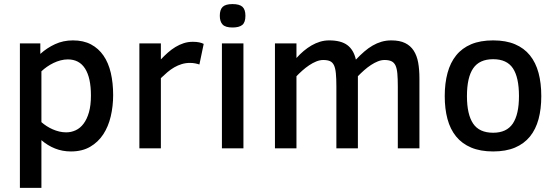

<svg xmlns="http://www.w3.org/2000/svg" viewBox="-20 -724 2713 937"><path d="M532.2 -259.8Q532.2 -206.1 520.5 -156.2Q508.8 -106.4 483.9 -68.4Q459 -30.3 419.9 -7.6Q380.9 15.1 326.2 15.1Q284.7 15.1 248.5 0.7Q212.4 -13.7 182.1 -40V192.9H77.1V-512.2H176.8V-460.9Q209 -490.2 248.8 -508.5Q288.6 -526.9 335.9 -526.9Q387.2 -526.9 424.1 -507.3Q460.9 -487.8 485.1 -452.6Q509.3 -417.5 520.8 -368.2Q532.2 -318.8 532.2 -259.8ZM423.8 -257.8Q423.8 -344.2 395.3 -389.2Q366.7 -434.1 311 -434.1Q293.5 -434.1 275.6 -429.4Q257.8 -424.8 241.2 -416.7Q224.6 -408.7 209.5 -398.2Q194.3 -387.7 182.1 -376V-127.9Q193.8 -117.7 207.8 -108.6Q221.7 -99.6 237.3 -92.8Q252.9 -85.9 269.5 -82Q286.1 -78.1 303.2 -78.1Q327.6 -78.1 349.6 -88.4Q371.6 -98.6 387.9 -120.4Q404.3 -142.1 414.1 -176Q423.8 -210 423.8 -257.8Z M953.1 -409.2Q945.3 -412.1 932.9 -414.6Q920.4 -417 907.2 -417Q885.7 -417 866.7 -411.1Q847.7 -405.3 830.3 -395.3Q813 -385.3 796.9 -371.6Q780.8 -357.9 765.1 -342.8V0H660.2V-512.2H765.1V-434.1Q781.7 -451.7 799.3 -467.3Q816.9 -482.9 836.2 -494.6Q855.5 -506.3 876.5 -513.2Q897.5 -520 920.9 -520Q939 -520 951.9 -517.3Q964.8 -514.6 974.1 -509.8Z M1177.7 -647Q1177.7 -614.7 1162.4 -602.3Q1147 -589.8 1114.7 -589.8Q1079.6 -589.8 1066.2 -604.5Q1052.7 -619.1 1052.7 -647Q1052.7 -677.2 1066.9 -690.7Q1081.1 -704.1 1114.7 -704.1Q1148.4 -704.1 1163.1 -690.9Q1177.7 -677.7 1177.7 -647ZM1063 0V-512.2H1168V0Z M1921.4 0V-301.8Q1921.4 -339.8 1919.2 -364.7Q1917 -389.6 1910.2 -404.3Q1903.3 -418.9 1890.6 -425Q1877.9 -431.2 1856.4 -431.2Q1840.8 -431.2 1824.2 -424.6Q1807.6 -418 1790.8 -407Q1773.9 -396 1757.6 -381.6Q1741.2 -367.2 1726.6 -352.1V0H1621.6V-301.8Q1621.6 -340.8 1619.1 -366Q1616.7 -391.1 1609.9 -405.5Q1603 -419.9 1590.6 -425.5Q1578.1 -431.2 1557.6 -431.2Q1541 -431.2 1523.4 -424.1Q1505.9 -417 1488.8 -405.5Q1471.7 -394 1455.8 -379.9Q1439.9 -365.7 1426.8 -352.1V0H1321.8V-512.2H1426.8V-440.9Q1443.4 -459.5 1461.9 -475.1Q1480.5 -490.7 1500.2 -502.2Q1520 -513.7 1541.5 -520.3Q1563 -526.9 1586.4 -526.9Q1644.5 -526.9 1675.3 -503.7Q1706.1 -480.5 1716.8 -433.1Q1737.8 -455.1 1757.8 -472.4Q1777.8 -489.7 1798.6 -501.7Q1819.3 -513.7 1841.8 -520.3Q1864.3 -526.9 1889.6 -526.9Q1930.7 -526.9 1957 -513.9Q1983.4 -501 1999 -476.8Q2014.6 -452.6 2020.8 -418.5Q2026.9 -384.3 2026.9 -341.8V0Z M2621.6 -254.9Q2621.6 -192.4 2608.2 -142.6Q2594.7 -92.8 2566.2 -57.6Q2537.6 -22.5 2493.2 -3.7Q2448.7 15.1 2386.7 15.1Q2324.2 15.1 2279.3 -3.9Q2234.4 -22.9 2205.8 -58.1Q2177.2 -93.3 2163.8 -143.1Q2150.4 -192.9 2150.4 -254.9Q2150.4 -317.9 2164.1 -368.2Q2177.7 -418.5 2206.3 -453.9Q2234.9 -489.3 2279.5 -508.1Q2324.2 -526.9 2386.7 -526.9Q2448.7 -526.9 2493.2 -508.1Q2537.6 -489.3 2566.2 -453.9Q2594.7 -418.5 2608.2 -368.2Q2621.6 -317.9 2621.6 -254.9ZM2512.7 -254.9Q2512.7 -346.2 2483.2 -390.6Q2453.6 -435.1 2386.7 -435.1Q2319.8 -435.1 2289.3 -390.6Q2258.8 -346.2 2258.8 -254.9Q2258.8 -166 2288.8 -121.1Q2318.8 -76.2 2386.7 -76.2Q2452.6 -76.2 2482.7 -121.1Q2512.7 -166 2512.7 -254.9Z"/></svg>

Font: Clear Sans Medium
Style: Regular
Weight: 500
Foundry: Intel Corporation
Version: Version 1.00